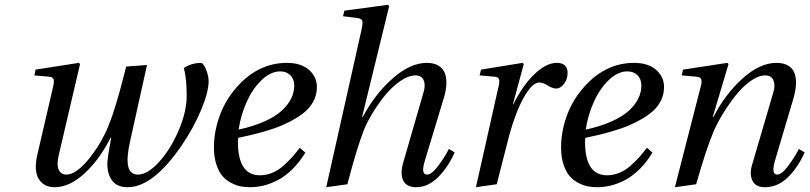

<svg xmlns="http://www.w3.org/2000/svg" viewBox="-20 -762 3348 794"><path d="M122.1 -450.2 127 -474.1 306.2 -502 311 -497.1 223.1 -121.1Q213.4 -80.1 222.9 -60.1Q232.4 -40 253.9 -40Q308.1 -40 381.8 -151.9Q390.6 -165 398.7 -179.9Q406.7 -194.8 413.3 -207.5Q419.9 -220.2 427.5 -239.7Q435.1 -259.3 439.7 -270.8Q444.3 -282.2 451.4 -305.7Q458.5 -329.1 461.9 -339.1Q465.3 -349.1 472.7 -376.2Q480 -403.3 482.2 -411.4Q484.4 -419.4 492.2 -449.7Q500 -480 502 -486.8L587.9 -493.2L518.1 -178.2Q502.4 -109.4 510 -74.7Q517.6 -40 550.8 -40Q589.8 -40 637.5 -92Q685.1 -144 718.5 -221.9Q752 -299.8 752 -366.2Q752 -439 740.2 -481Q773.4 -502 812 -502Q816.4 -502 823.5 -491.5Q830.6 -481 836.7 -461.9Q842.8 -442.9 842.8 -423.8Q841.8 -378.9 810.8 -305.2Q779.8 -231.4 731 -160.2Q613.3 12.2 507.8 12.2Q464.8 12.2 444.3 -14.4Q423.8 -41 423.8 -85Q423.8 -106.9 439.9 -191.9L438 -193.8Q391.6 -101.6 329.3 -44.7Q267.1 12.2 206.1 12.2Q161.1 12.2 140.1 -22Q119.1 -56.2 134.8 -124L198.2 -397Q204.6 -423.3 201.9 -433.3Q199.2 -443.4 183.1 -444.8Z M864.7 -151.9Q864.7 -215.3 886.5 -277.6Q908.2 -339.8 947.8 -388.2Q1040 -502 1166.5 -502Q1225.1 -502 1257.8 -473.1Q1290.5 -444.3 1290.5 -401.9Q1290.5 -348.1 1248.5 -306.2Q1211.9 -272 1146.7 -243.9Q1081.5 -215.8 964.8 -191.9Q963.9 -185.1 963.9 -175.8Q963.9 -37.1 1054.7 -37.1Q1081.1 -37.1 1106 -47.4Q1130.9 -57.6 1152.8 -77.4Q1174.8 -97.2 1188.2 -112.3Q1201.7 -127.4 1219.7 -150.9L1242.7 -130.9Q1218.3 -90.8 1189 -62Q1159.7 -33.2 1129.6 -17.6Q1099.6 -2 1071.3 5.1Q1043 12.2 1013.7 12.2Q994.1 12.2 975.8 8.8Q957.5 5.4 936.5 -5.4Q915.5 -16.1 900.4 -33.4Q885.3 -50.8 875 -81.3Q864.7 -111.8 864.7 -151.9ZM966.8 -226.1Q1027.8 -239.3 1073.5 -259.8Q1119.1 -280.3 1145.5 -304.7Q1171.9 -329.1 1184.3 -355Q1196.8 -380.9 1196.8 -408.2Q1196.8 -434.6 1180.9 -450.7Q1165 -466.8 1138.7 -466.8Q1100.1 -466.8 1063 -431.9Q1025.9 -397 1000.7 -341.8Q975.6 -286.6 966.8 -226.1Z M1329.1 12.2 1475.1 -639.2Q1481.4 -668.5 1477.8 -677Q1474.1 -685.5 1455.1 -688L1398.4 -694.8L1404.3 -717.8L1584.5 -742.2L1589.4 -736.8L1477.5 -278.8H1480.5Q1530.8 -373.5 1603.8 -437.7Q1676.8 -502 1745.1 -502Q1774.4 -502 1793.5 -490.5Q1812.5 -479 1819.8 -459Q1827.1 -439 1825.9 -413.3Q1824.7 -387.7 1815.4 -356.9L1736.3 -95.2Q1719.7 -40 1746.1 -40Q1764.6 -40 1791.3 -75Q1817.9 -109.9 1836.4 -146L1860.4 -131.8Q1832 -68.8 1790.8 -28.3Q1749.5 12.2 1701.2 12.2Q1659.7 12.2 1646.7 -17.3Q1633.8 -46.9 1649.4 -96.2L1731.4 -379.9Q1740.7 -410.6 1731.9 -430.4Q1723.1 -450.2 1699.2 -450.2Q1668.5 -450.2 1633.5 -425.5Q1598.6 -400.9 1569.6 -364.3Q1540.5 -327.6 1517.8 -289.6Q1495.1 -251.5 1483.4 -220.2Q1456.5 -152.3 1416.5 0Z M1948.2 12.2 2040 -397Q2046.4 -420.9 2044.2 -432.1Q2042 -443.4 2025.4 -444.8L1963.4 -450.2L1969.2 -474.1L2141.1 -502L2146 -497.1L2101.1 -331.1H2103Q2143.1 -411.1 2191.4 -456.5Q2239.7 -502 2282.2 -502Q2305.7 -502 2316.9 -490.5Q2328.1 -479 2327.1 -458Q2327.1 -435.5 2312.7 -415.8Q2298.3 -396 2280.3 -396Q2264.2 -396 2244.9 -408.4Q2225.6 -420.9 2210.4 -420.9Q2181.6 -420.9 2147.5 -361.3Q2113.3 -301.8 2086.4 -204.1Q2077.6 -171.9 2059.3 -98.6Q2041 -25.4 2034.2 0Z M2300.3 -151.9Q2300.3 -215.3 2322 -277.6Q2343.8 -339.8 2383.3 -388.2Q2475.6 -502 2602.1 -502Q2660.6 -502 2693.4 -473.1Q2726.1 -444.3 2726.1 -401.9Q2726.1 -348.1 2684.1 -306.2Q2647.5 -272 2582.3 -243.9Q2517.1 -215.8 2400.4 -191.9Q2399.4 -185.1 2399.4 -175.8Q2399.4 -37.1 2490.2 -37.1Q2516.6 -37.1 2541.5 -47.4Q2566.4 -57.6 2588.4 -77.4Q2610.4 -97.2 2623.8 -112.3Q2637.2 -127.4 2655.3 -150.9L2678.2 -130.9Q2653.8 -90.8 2624.5 -62Q2595.2 -33.2 2565.2 -17.6Q2535.2 -2 2506.8 5.1Q2478.5 12.2 2449.2 12.2Q2429.7 12.2 2411.4 8.8Q2393.1 5.4 2372.1 -5.4Q2351.1 -16.1 2335.9 -33.4Q2320.8 -50.8 2310.5 -81.3Q2300.3 -111.8 2300.3 -151.9ZM2402.3 -226.1Q2463.4 -239.3 2509 -259.8Q2554.7 -280.3 2581.1 -304.7Q2607.4 -329.1 2619.9 -355Q2632.3 -380.9 2632.3 -408.2Q2632.3 -434.6 2616.5 -450.7Q2600.6 -466.8 2574.2 -466.8Q2535.6 -466.8 2498.5 -431.9Q2461.4 -397 2436.3 -341.8Q2411.1 -286.6 2402.3 -226.1Z M2771 12.2 2876 -397Q2883.3 -420.9 2880.6 -432.1Q2877.9 -443.4 2860.8 -444.8L2798.8 -450.2L2804.7 -474.1L2987.8 -502L2992.7 -497.1L2927.7 -278.8H2930.7Q2978.5 -372.1 3050.3 -437Q3122.1 -502 3190.9 -502Q3220.7 -502 3239.7 -490.5Q3258.8 -479 3265.9 -458.7Q3272.9 -438.5 3271.7 -413.1Q3270.5 -387.7 3261.7 -356.9L3184.1 -95.2Q3168.9 -40 3193.8 -40Q3212.4 -40 3238.8 -75Q3265.1 -109.9 3283.7 -146L3307.6 -131.8Q3279.3 -68.4 3237.5 -28.1Q3195.8 12.2 3143.1 12.2Q3104 12.2 3091.1 -15.9Q3078.1 -43.9 3091.8 -85.9L3177.7 -378.9Q3187 -408.2 3178.7 -429.2Q3170.4 -450.2 3145 -450.2Q3116.2 -450.2 3083 -426.3Q3049.8 -402.3 3021 -365.7Q2992.2 -329.1 2969 -290.8Q2945.8 -252.4 2930.7 -217.8Q2898.9 -141.6 2858.9 0Z"/></svg>

Font: Linguistics Pro
Style: Italic
Weight: 400
Italic angle: -12°
Designer: Stefan Peev, Context Ltd
Foundry: Stefan Peev, Context Ltd
Version: Version 001.000